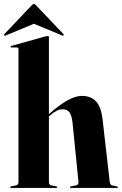

<svg xmlns="http://www.w3.org/2000/svg" viewBox="-35 -926 601 946"><path d="M206 -742V-364L207 -364.5Q307 -453.5 367.5 -453.5Q413 -453.5 438 -426.5Q463 -399.5 470 -341L505.5 -31Q507.5 -14.5 519 -12L540.5 -7.5Q546 -6.5 546 -3.5Q546 0 541.5 0H314.5Q309.5 0 309.5 -3.5Q309.5 -6.5 315.5 -8L339 -12.5Q353.5 -15 351.5 -31L322 -325Q318 -357.5 307.2 -372.5Q296.5 -387.5 273.5 -387.5Q258 -387.5 243.2 -379.8Q228.5 -372 212 -357.5L206 -352.5V-30Q206 -15 218 -12.5L241.5 -8Q247 -6.5 247 -3.5Q247 0 242.5 0H19Q15 0 15 -3.5Q15 -6.5 21 -8L44 -12.5Q56 -15 56 -29.5V-685Q56 -692 48.5 -692H22.5Q17 -692 17 -696Q17 -698.5 22 -700L188 -746.5Q197 -748.5 200 -748.5Q206 -748.5 206 -742ZM-6 -751.5Q-12 -749 -14 -751Q-17 -754 -13.5 -758L120 -898.5Q126.5 -906.5 132 -906.5Q137.5 -906.5 144 -898.5L277.5 -758Q281.5 -753.5 278 -751Q276.5 -749 270.5 -751.5L132 -809Z"/></svg>

Font: Fraunces 144pt
Style: Bold
Weight: 700
Version: Version 1.000;[b76b70a41]